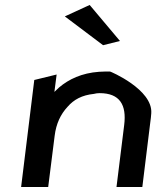

<svg xmlns="http://www.w3.org/2000/svg" viewBox="-20 -763 649 773"><path d="M463 -598 341 -743 241 -697 395 -581ZM553 -10 585 -270C587 -283 588 -294 589 -307C596 -403 423 -476 423 -475C408 -475 393 -475 379 -474C309 -469 257 -444 218 -411L199 -393L208 -463L118 -441L65 -10H174L200 -216C206 -265 224 -303 252 -333C277 -362 310 -380 358 -385C365 -387 373 -388 381 -388C463 -388 490 -340 480 -260L449 -10Z"/></svg>

Font: Bluebird
Style: LiExtObl
Weight: 300
Designer: Jasper
Foundry: Cannot Into Space Fonts
Version: Version 0.98